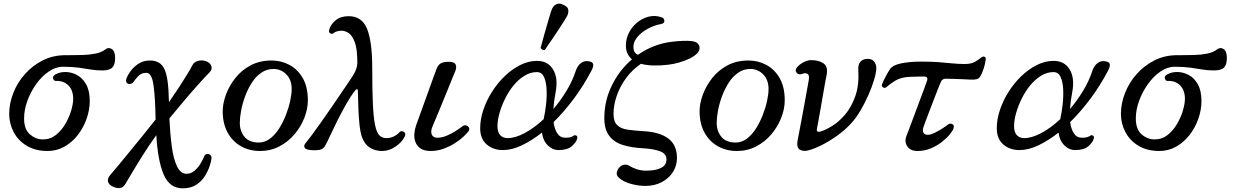

<svg xmlns="http://www.w3.org/2000/svg" viewBox="-20 -809 6721 1044"><path d="M239 12Q173 12 126 -16Q79 -44 54.5 -90.5Q30 -137 30 -190Q30 -246 52 -302.5Q74 -359 115 -405.5Q156 -452 212 -480.5Q268 -509 337 -509Q343 -509 348.5 -509Q354 -509 361 -509Q393 -509 429.5 -510Q466 -511 499 -517.5Q532 -524 554 -541Q571 -554 588.5 -542Q606 -530 606 -494Q606 -457 590.5 -441.5Q575 -426 536 -426Q502 -426 473 -431Q444 -436 408.5 -441Q373 -446 322 -446Q283 -446 245 -420Q207 -394 177 -352Q147 -310 129 -261Q111 -212 111 -165Q111 -106 142.5 -78.5Q174 -51 213 -51Q254 -51 284.5 -75.5Q315 -100 336 -136.5Q357 -173 367.5 -209.5Q378 -246 378 -271Q378 -319 351.5 -345Q325 -371 283 -369Q273 -369 269 -382Q265 -395 281 -404Q305 -418 337 -417.5Q369 -417 399 -401Q429 -385 448.5 -350Q468 -315 468 -260Q468 -212 451 -163.5Q434 -115 403.5 -75.5Q373 -36 331 -12Q289 12 239 12Z M974 215Q902 215 870 140Q838 65 830 -74Q791 -20 757 34Q723 88 698 130.5Q673 173 660 194Q649 212 630 213.5Q611 215 590 204Q570 193 567 177Q564 161 579 143Q596 124 623.5 90.5Q651 57 685.5 15Q720 -27 756.5 -72Q793 -117 826 -159V-163Q824 -281 814.5 -347Q805 -413 776 -413Q748 -413 730.5 -394Q713 -375 704 -361Q698 -354 688 -352.5Q678 -351 671 -357Q664 -363 666 -376Q670 -393 686.5 -417.5Q703 -442 730.5 -461Q758 -480 795 -480Q853 -480 874.5 -432.5Q896 -385 898 -270L899 -254Q925 -291 950.5 -330Q976 -369 996.5 -402.5Q1017 -436 1026 -454Q1035 -472 1057 -478Q1079 -484 1101 -476Q1124 -467 1129.5 -449Q1135 -431 1119 -415Q1095 -391 1057 -348.5Q1019 -306 978 -257.5Q937 -209 901 -165Q905 -82 914 -13.5Q923 55 942.5 95.5Q962 136 994 136Q1018 136 1037 120Q1056 104 1070 81Q1084 58 1092 38Q1096 30 1105.5 28.5Q1115 27 1123 33Q1131 39 1130 52Q1129 67 1120 94Q1111 121 1093.5 149Q1076 177 1046.5 196Q1017 215 974 215Z M1394 12Q1336 12 1290 -14Q1244 -40 1217.5 -88.5Q1191 -137 1191 -204Q1191 -246 1208.5 -294Q1226 -342 1259.5 -384.5Q1293 -427 1342.5 -453.5Q1392 -480 1456 -480Q1509 -480 1554 -456Q1599 -432 1626.5 -384Q1654 -336 1654 -263Q1654 -217 1635 -168.5Q1616 -120 1581.5 -79Q1547 -38 1499 -13Q1451 12 1394 12ZM1387 -34Q1420 -34 1448 -55Q1476 -76 1497.5 -110Q1519 -144 1534.5 -183.5Q1550 -223 1558 -260.5Q1566 -298 1566 -325Q1566 -375 1537 -404.5Q1508 -434 1467 -434Q1430 -434 1400 -413Q1370 -392 1348.5 -358Q1327 -324 1312.5 -284.5Q1298 -245 1291 -207Q1284 -169 1284 -141Q1284 -96 1309.5 -65Q1335 -34 1387 -34Z M2058 12Q2019 12 1990.5 -6.5Q1962 -25 1948 -64Q1939 -90 1934.5 -133.5Q1930 -177 1928.5 -225Q1927 -273 1926 -313Q1926 -324 1921 -324Q1916 -324 1911 -317Q1886 -285 1861 -240.5Q1836 -196 1813.5 -151Q1791 -106 1774.5 -70Q1758 -34 1750 -20Q1743 -6 1731 1Q1719 8 1690 8Q1647 8 1638 -4Q1629 -16 1641 -30Q1652 -43 1674 -72.5Q1696 -102 1723.5 -141Q1751 -180 1780 -222Q1809 -264 1835 -302.5Q1861 -341 1880 -369Q1899 -397 1905 -408Q1912 -420 1917.5 -436Q1923 -452 1923 -468Q1923 -543 1909 -580Q1895 -617 1875.5 -629.5Q1856 -642 1838 -642Q1822 -642 1810.5 -638Q1799 -634 1794 -629Q1787 -622 1776 -627.5Q1765 -633 1771 -651Q1779 -677 1805.5 -699Q1832 -721 1876 -721Q1948 -721 1976 -652Q2004 -583 2004 -439Q2004 -319 2007.5 -244Q2011 -169 2019.5 -128.5Q2028 -88 2043 -73Q2058 -58 2081 -58Q2103 -58 2122 -67.5Q2141 -77 2152 -90Q2161 -100 2175 -92.5Q2189 -85 2181 -67Q2167 -37 2131.5 -12.5Q2096 12 2058 12Z M2323 12Q2287 12 2267 -1.5Q2247 -15 2239 -36.5Q2231 -58 2233 -81.5Q2235 -105 2242 -126Q2246 -137 2257 -167.5Q2268 -198 2282.5 -238Q2297 -278 2311.5 -318.5Q2326 -359 2337.5 -390.5Q2349 -422 2354 -435Q2361 -454 2375 -463.5Q2389 -473 2421 -473Q2451 -473 2457.5 -458Q2464 -443 2456 -423Q2452 -414 2440 -384.5Q2428 -355 2412 -315.5Q2396 -276 2379.5 -236Q2363 -196 2350 -165Q2337 -134 2332 -122Q2320 -94 2328 -77Q2336 -60 2357 -60Q2382 -60 2407.5 -70.5Q2433 -81 2456 -95.5Q2479 -110 2494 -122Q2504 -130 2514.5 -127Q2525 -124 2530 -115Q2535 -106 2528 -96Q2519 -84 2499.5 -65.5Q2480 -47 2452 -29.5Q2424 -12 2391 0Q2358 12 2323 12Z M2714 7Q2662 7 2626.5 -23.5Q2591 -54 2591 -112Q2591 -160 2608 -211Q2625 -262 2655 -309.5Q2685 -357 2724.5 -395Q2764 -433 2809 -455.5Q2854 -478 2900 -478Q2959 -478 2987.5 -431Q3016 -384 3001 -306Q2992 -260 2989 -216Q3028 -262 3060 -314.5Q3092 -367 3110 -422Q3120 -452 3139 -466Q3158 -480 3180 -476Q3203 -473 3205.5 -459.5Q3208 -446 3194 -421Q3154 -345 3101.5 -274Q3049 -203 2990 -145Q2995 -107 3010.5 -83.5Q3026 -60 3055 -60Q3071 -60 3081.5 -63Q3092 -66 3099 -71Q3105 -76 3113.5 -72Q3122 -68 3118 -54Q3113 -35 3089 -14Q3065 7 3018 7Q2984 7 2958 -19Q2932 -45 2927 -88Q2872 -45 2818 -19Q2764 7 2714 7ZM2740 -58Q2782 -58 2834 -86Q2886 -114 2936 -161Q2944 -196 2949 -239.5Q2954 -283 2952 -323.5Q2950 -364 2938 -390.5Q2926 -417 2899 -417Q2864 -417 2831.5 -397Q2799 -377 2772.5 -344.5Q2746 -312 2726.5 -272.5Q2707 -233 2696 -194Q2685 -155 2685 -123Q2685 -90 2700 -74Q2715 -58 2740 -58ZM2943.2 -538Q2936.6 -535.4 2929.2 -539.2Q2921.8 -543 2919.7 -548.7Q2920.8 -552.8 2926.3 -573.3Q2931.8 -593.8 2939.9 -622.7Q2948 -651.6 2956.6 -680.8Q2965.1 -710 2972 -733.1Q2978.9 -756.1 2983 -763.1Q2990.1 -778.7 3006 -786.2Q3021.9 -793.6 3043.2 -782.8Q3067.6 -772.6 3069.9 -756.6Q3072.2 -740.6 3065 -725Q3061.5 -717.1 3048.8 -697.1Q3036.1 -677.1 3019.3 -651.2Q3002.5 -625.3 2985.6 -600.6Q2968.7 -575.8 2956.7 -558.5Q2944.8 -541.2 2943.2 -538Z M3489 202Q3451 202 3408 190Q3365 178 3342 154Q3330 142 3334.5 126Q3339 110 3348 101Q3358 90 3373 87Q3388 84 3401 92Q3416 102 3440.5 110.5Q3465 119 3493 119Q3545 119 3574.5 104Q3604 89 3604 58Q3604 26 3567.5 13Q3531 0 3474 -3Q3414 -6 3367 -20.5Q3320 -35 3293 -70Q3266 -105 3266 -166Q3266 -261 3307 -344.5Q3348 -428 3416 -486Q3404 -497 3396 -510Q3388 -523 3385 -540Q3379 -581 3394 -618Q3409 -655 3438.5 -681.5Q3468 -708 3505.5 -718Q3543 -728 3580 -714Q3591 -710 3592.5 -696Q3594 -682 3573 -678Q3538 -672 3502 -652.5Q3466 -633 3443.5 -605Q3421 -577 3425 -543Q3428 -519 3449 -511Q3490 -540 3536.5 -558Q3583 -576 3634 -582Q3702 -590 3741 -585.5Q3780 -581 3784 -552Q3786 -534 3770 -518Q3754 -502 3727.5 -489.5Q3701 -477 3670.5 -468.5Q3640 -460 3613 -457Q3571 -452 3533 -453Q3495 -454 3465 -462Q3418 -430 3384.5 -384.5Q3351 -339 3333.5 -288Q3316 -237 3316 -190Q3316 -147 3336.5 -128Q3357 -109 3392.5 -104Q3428 -99 3474 -96Q3565 -92 3613 -56.5Q3661 -21 3661 50Q3661 92 3639 126.5Q3617 161 3578 181.5Q3539 202 3489 202Z M3987 12Q3929 12 3883 -14Q3837 -40 3810.5 -88.5Q3784 -137 3784 -204Q3784 -246 3801.5 -294Q3819 -342 3852.5 -384.5Q3886 -427 3935.5 -453.5Q3985 -480 4049 -480Q4102 -480 4147 -456Q4192 -432 4219.5 -384Q4247 -336 4247 -263Q4247 -217 4228 -168.5Q4209 -120 4174.5 -79Q4140 -38 4092 -13Q4044 12 3987 12ZM3980 -34Q4013 -34 4041 -55Q4069 -76 4090.5 -110Q4112 -144 4127.5 -183.5Q4143 -223 4151 -260.5Q4159 -298 4159 -325Q4159 -375 4130 -404.5Q4101 -434 4060 -434Q4023 -434 3993 -413Q3963 -392 3941.5 -358Q3920 -324 3905.5 -284.5Q3891 -245 3884 -207Q3877 -169 3877 -141Q3877 -96 3902.5 -65Q3928 -34 3980 -34Z M4374 9Q4345 16 4327.5 3.5Q4310 -9 4317 -46Q4319 -57 4325.5 -90Q4332 -123 4340 -166.5Q4348 -210 4356 -253.5Q4364 -297 4370 -330.5Q4376 -364 4378 -376Q4382 -402 4370 -408Q4358 -414 4341 -407Q4322 -400 4311.5 -413.5Q4301 -427 4313 -442Q4327 -459 4349 -470.5Q4371 -482 4390 -482Q4434 -482 4458.5 -464Q4483 -446 4475 -402Q4473 -395 4467.5 -364.5Q4462 -334 4455 -293.5Q4448 -253 4441 -212.5Q4434 -172 4428.5 -143Q4423 -114 4422 -108Q4418 -87 4442 -94Q4469 -102 4505.5 -124.5Q4542 -147 4576 -187Q4610 -227 4631 -287Q4652 -347 4647 -428Q4645 -459 4659 -474Q4673 -489 4697 -489Q4723 -489 4734 -473Q4745 -457 4745 -440Q4745 -416 4733.5 -377Q4722 -338 4702.5 -293.5Q4683 -249 4658.5 -207.5Q4634 -166 4607 -137Q4577 -104 4535 -73.5Q4493 -43 4450 -21Q4407 1 4374 9Z M4969 12Q4931 12 4914 -12.5Q4897 -37 4908 -68Q4911 -75 4922 -104Q4933 -133 4948 -173.5Q4963 -214 4978.5 -255Q4994 -296 5006 -328.5Q5018 -361 5022 -374Q5024 -382 5020 -387.5Q5016 -393 5005 -393Q4990 -393 4970.5 -392.5Q4951 -392 4934.5 -391.5Q4918 -391 4910 -390Q4872 -385 4847.5 -370Q4823 -355 4799 -335Q4791 -328 4781.5 -334Q4772 -340 4777 -353Q4782 -367 4795.5 -392.5Q4809 -418 4820 -434Q4836 -456 4882.5 -465Q4929 -474 4986 -474Q5044 -474 5084 -471Q5124 -468 5157 -464.5Q5190 -461 5226 -461Q5262 -461 5282.5 -473.5Q5303 -486 5315 -496Q5325 -504 5333 -500.5Q5341 -497 5340 -486Q5337 -461 5328 -434Q5319 -407 5310 -393Q5303 -382 5290.5 -378.5Q5278 -375 5261 -376Q5246 -377 5220 -378Q5194 -379 5167 -380Q5140 -381 5121 -381Q5114 -381 5107 -377Q5100 -373 5097 -366Q5093 -358 5083 -332.5Q5073 -307 5060 -273.5Q5047 -240 5034.5 -207Q5022 -174 5012.5 -149Q5003 -124 5001 -117Q4995 -98 5001.5 -87Q5008 -76 5025 -76Q5040 -76 5061.5 -86.5Q5083 -97 5103.5 -110Q5124 -123 5135 -132Q5145 -140 5157.5 -134.5Q5170 -129 5165 -112Q5162 -100 5145.5 -79.5Q5129 -59 5102.5 -38Q5076 -17 5042 -2.5Q5008 12 4969 12Z M5523 7Q5471 7 5435.5 -23.5Q5400 -54 5400 -112Q5400 -160 5417 -211Q5434 -262 5464 -309.5Q5494 -357 5533.5 -395Q5573 -433 5618 -455.5Q5663 -478 5709 -478Q5768 -478 5796.5 -431Q5825 -384 5810 -306Q5801 -260 5798 -216Q5837 -262 5869 -314.5Q5901 -367 5919 -422Q5929 -452 5948 -466Q5967 -480 5989 -476Q6012 -473 6014.5 -459.5Q6017 -446 6003 -421Q5963 -345 5910.5 -274Q5858 -203 5799 -145Q5804 -107 5819.5 -83.5Q5835 -60 5864 -60Q5880 -60 5890.5 -63Q5901 -66 5908 -71Q5914 -76 5922.5 -72Q5931 -68 5927 -54Q5922 -35 5898 -14Q5874 7 5827 7Q5793 7 5767 -19Q5741 -45 5736 -88Q5681 -45 5627 -19Q5573 7 5523 7ZM5549 -58Q5591 -58 5643 -86Q5695 -114 5745 -161Q5753 -196 5758 -239.5Q5763 -283 5761 -323.5Q5759 -364 5747 -390.5Q5735 -417 5708 -417Q5673 -417 5640.5 -397Q5608 -377 5581.5 -344.5Q5555 -312 5535.5 -272.5Q5516 -233 5505 -194Q5494 -155 5494 -123Q5494 -90 5509 -74Q5524 -58 5549 -58Z M6284 12Q6218 12 6171 -16Q6124 -44 6099.5 -90.5Q6075 -137 6075 -190Q6075 -246 6097 -302.5Q6119 -359 6160 -405.5Q6201 -452 6257 -480.5Q6313 -509 6382 -509Q6388 -509 6393.5 -509Q6399 -509 6406 -509Q6438 -509 6474.5 -510Q6511 -511 6544 -517.5Q6577 -524 6599 -541Q6616 -554 6633.5 -542Q6651 -530 6651 -494Q6651 -457 6635.5 -441.5Q6620 -426 6581 -426Q6547 -426 6518 -431Q6489 -436 6453.5 -441Q6418 -446 6367 -446Q6328 -446 6290 -420Q6252 -394 6222 -352Q6192 -310 6174 -261Q6156 -212 6156 -165Q6156 -106 6187.5 -78.5Q6219 -51 6258 -51Q6299 -51 6329.5 -75.5Q6360 -100 6381 -136.5Q6402 -173 6412.5 -209.5Q6423 -246 6423 -271Q6423 -319 6396.5 -345Q6370 -371 6328 -369Q6318 -369 6314 -382Q6310 -395 6326 -404Q6350 -418 6382 -417.5Q6414 -417 6444 -401Q6474 -385 6493.5 -350Q6513 -315 6513 -260Q6513 -212 6496 -163.5Q6479 -115 6448.5 -75.5Q6418 -36 6376 -12Q6334 12 6284 12Z"/></svg>

Font: Zen Old Mincho
Style: Regular
Weight: 400
Designer: Yoshimichi Ohira
Foundry: Positype
Version: Version 1.001